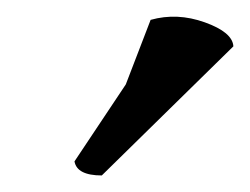

<svg xmlns="http://www.w3.org/2000/svg" viewBox="-20 -794 302 232"><path d="M162 -770Q194 -779 227.5 -767Q261 -755 262 -738L103 -582Q73 -582 70 -599L132 -692Z"/></svg>

Font: Tillana
Style: Regular
Weight: 400
Designer: Lipi Raval (Devanagari, Latin), Jonny Pinhorn (Latin)
Foundry: Indian Type Foundry
Version: Version 2.003;PS 1.0;hotconv 1.0.79;makeotf.lib2.5.61930; tt